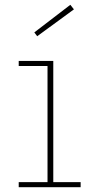

<svg xmlns="http://www.w3.org/2000/svg" viewBox="-20 -780 385 800"><path d="M202 -21H316V0H58V-21H178V-505H58V-526H202ZM273 -760 288 -741 135 -629 123 -645Z"/></svg>

Font: Hepta Slab ExtraLight
Style: Regular
Weight: 200
Designer: Michael LaGattuta
Foundry: Michael LaGattuta
Version: Version 1.100